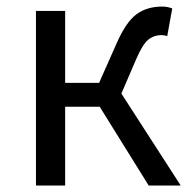

<svg xmlns="http://www.w3.org/2000/svg" viewBox="-20 -577 596 597"><path d="M357.4 -286.1 542 0H442.4L290 -245.1H182.6V0H91.8V-543H182.6V-319.3H288.1L341.8 -440.4Q371.1 -507.8 403.8 -532.2Q436.5 -556.6 484.4 -556.6Q500 -556.6 515.6 -550.8L500 -464.8Q491.2 -467.8 482.4 -467.8Q458 -467.8 440.4 -453.1Q422.9 -438.5 403.3 -392.6Z"/></svg>

Font: Gen Shin Gothic Regular
Style: Regular
Weight: 400
Designer: [Source Han Sans]
Ryoko NISHIZUKA  (kana & ideographs); Paul D. Hunt (Latin, Greek & Cyrillic); Wenlong ZHANG  (bopomofo
Version: Version 1.002.20150607